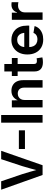

<svg xmlns="http://www.w3.org/2000/svg" viewBox="1277 -2045 779 3373"><g transform="rotate(-90 1666.5 -358.5)"><path d="M278.8 0 20.5 -727.5H168L294.4 -355Q313.5 -295.9 334.7 -221.2Q356 -146.5 380.9 -53.7H350.6Q375 -147.9 395.5 -221.9Q416 -295.9 434.1 -355L556.6 -727.5H703.6L450.2 0Z M1063 -416.5V-309.6H734.9V-416.5Z M1333 -727.5V0H1198.2V-727.5Z M1596.2 -313.5V0H1465.8V-540H1590.3L1591.8 -405.3H1579.1Q1602.1 -475.1 1646.5 -511.2Q1690.9 -547.4 1758.3 -547.4Q1814.5 -547.4 1856.4 -523.4Q1898.4 -499.5 1921.6 -453.6Q1944.8 -407.7 1944.8 -342.3V0H1814V-321.3Q1814 -375.5 1786.4 -405.8Q1758.8 -436 1709.5 -436Q1676.8 -436 1651.1 -421.9Q1625.5 -407.7 1610.8 -380.4Q1596.2 -353 1596.2 -313.5Z M2333.5 -540V-438H2018.1V-540ZM2097.7 -671.9H2228.5V-154.3Q2228.5 -125.5 2240.7 -112.5Q2252.9 -99.6 2281.7 -99.6Q2290.5 -99.6 2305.4 -101.3Q2320.3 -103 2329.1 -104.5L2345.2 -3.9Q2325.2 1.5 2303.2 3.7Q2281.2 5.9 2260.3 5.9Q2180.7 5.9 2139.2 -32Q2097.7 -69.8 2097.7 -141.1Z M2659.7 11.2Q2578.1 11.2 2519 -23.4Q2460 -58.1 2428 -120.6Q2396 -183.1 2396 -267.1Q2396 -350.6 2427.7 -413.6Q2459.5 -476.6 2517.1 -512.2Q2574.7 -547.9 2651.9 -547.9Q2704.1 -547.9 2749.5 -530.8Q2794.9 -513.7 2829.3 -479.5Q2863.8 -445.3 2883.3 -394Q2902.8 -342.8 2902.8 -273.4V-234.4H2454.1V-321.8H2837.9L2777.3 -296.9Q2777.3 -341.8 2763.2 -375.5Q2749 -409.2 2721.2 -427.7Q2693.4 -446.3 2653.3 -446.3Q2612.8 -446.3 2584.2 -427.5Q2555.7 -408.7 2540.5 -376.5Q2525.4 -344.2 2525.4 -303.7V-244.1Q2525.4 -194.8 2542.2 -160.4Q2559.1 -126 2589.8 -108.2Q2620.6 -90.3 2661.6 -90.3Q2689.5 -90.3 2712.2 -98.4Q2734.9 -106.4 2750.7 -122.1Q2766.6 -137.7 2774.9 -160.2L2895 -140.6Q2882.3 -95.2 2850.1 -61Q2817.9 -26.9 2769.5 -7.8Q2721.2 11.2 2659.7 11.2Z M3004.9 0V-540H3130.9V-448.7H3136.2Q3150.9 -496.6 3186 -521.7Q3221.2 -546.9 3268.6 -546.9Q3279.8 -546.9 3292.2 -545.9Q3304.7 -544.9 3314 -543.5V-424.8Q3306.2 -427.2 3288.3 -429.2Q3270.5 -431.2 3253.4 -431.2Q3219.7 -431.2 3192.9 -416.5Q3166 -401.9 3150.6 -375.2Q3135.3 -348.6 3135.3 -313V0Z"/></g></svg>

Font: V-Inter
Style: SemiBold-600
Weight: 600
Designer: Rasmus Andersson
Foundry: rsms
Version: Version 4.000;git-4146feb